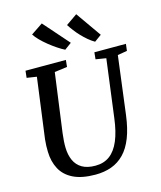

<svg xmlns="http://www.w3.org/2000/svg" viewBox="-143 -1108 1020 1220"><g transform="rotate(-15 366.5 -498.0)"><path d="M665 -687.5 616.5 -306Q605.5 -220 581.8 -159.5Q558 -99 521.8 -61.8Q485.5 -24.5 438 -7.2Q390.5 10 332.5 10Q243 10 187 -17.5Q131 -45 104.5 -94.5Q78 -144 76.5 -208.5Q76 -227.5 76.5 -248Q77 -268.5 79.5 -290L132.5 -687.5L67.5 -697.5L72.5 -743H338L333.5 -698L250 -687L197.5 -299.5Q194 -272 192.5 -248.2Q191 -224.5 191.5 -205Q192.5 -157.5 208.8 -121.2Q225 -85 258.8 -65Q292.5 -45 346.5 -45Q402 -45 440.8 -73.8Q479.5 -102.5 504 -160.5Q528.5 -218.5 539.5 -306L589 -687L521 -698L525.5 -743H733L727.5 -698ZM593.5 -840 547.5 -806.5Q526 -819 505.2 -836.5Q484.5 -854 465.5 -874Q446.5 -894 430.5 -915Q414.5 -936 402.5 -955L476.5 -1006.5ZM396.5 -840 351 -806.5Q329 -817.5 303.2 -834.8Q277.5 -852 252 -872.5Q226.5 -893 205.5 -914.2Q184.5 -935.5 172.5 -954.5L250 -1006.5Z"/></g></svg>

Font: Merriweather Medium
Style: Italic
Weight: 500
Italic angle: -7.8°
Version: Version 2.101